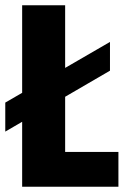

<svg xmlns="http://www.w3.org/2000/svg" viewBox="-20 -708 475 728"><path d="M0 -209 397 -440V-549L0 -319ZM64 0H429V-132H227V-688H64Z"/></svg>

Font: Secuela Black
Style: Regular
Weight: 900
Designer: Fernando Haro
Foundry: deFharo
Version: Version 1.704